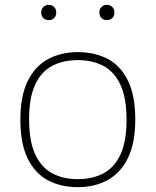

<svg xmlns="http://www.w3.org/2000/svg" viewBox="-20 -763 642 792"><path d="M301 9Q230 9 176.8 -19.8Q123.5 -48.5 93.8 -110Q64 -171.5 64 -270Q64 -366.5 94 -428Q124 -489.5 177.5 -518.8Q231 -548 301 -548Q372 -548 425.2 -519.5Q478.5 -491 508.2 -429.8Q538 -368.5 538 -270Q538 -173.5 508 -111.8Q478 -50 424.5 -20.5Q371 9 301 9ZM301 -24Q362 -24 407.2 -48.2Q452.5 -72.5 477.2 -126.5Q502 -180.5 502 -269Q502 -358.5 477.2 -412.5Q452.5 -466.5 407.2 -490.8Q362 -515 301 -515Q240 -515 194.8 -491Q149.5 -467 124.8 -413.2Q100 -359.5 100 -271Q100 -181.5 124.8 -127.2Q149.5 -73 194.8 -48.5Q240 -24 301 -24ZM421 -680Q407.5 -680 398.8 -688.5Q390 -697 390 -711Q390 -725.5 398.8 -734.2Q407.5 -743 421 -743Q434.5 -743 443.2 -734.2Q452 -725.5 452 -711Q452 -697 443.2 -688.5Q434.5 -680 421 -680ZM181 -680Q167.5 -680 158.8 -688.5Q150 -697 150 -711Q150 -725.5 158.8 -734.2Q167.5 -743 181 -743Q194.5 -743 203.2 -734.2Q212 -725.5 212 -711Q212 -697 203.2 -688.5Q194.5 -680 181 -680Z"/></svg>

Font: Encode Sans Expanded Expanded Thin
Style: Regular
Weight: 100
Width: 7
Designer: Multiple Designers
Foundry: Impallari Type
Version: Version 3.000; ttfautohint (v1.8.3) -l 8 -r 50 -G 200 -x 14 